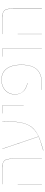

<svg xmlns="http://www.w3.org/2000/svg" viewBox="1016 -1626 630 2703"><g transform="rotate(-90 1331.5 -274.0)"><path d="M447 -406Q447 -464 438 -495Q429 -526 402.5 -540.5Q376 -555 321 -555H90V-557H321Q376 -557 403.5 -542Q431 -527 440 -496Q449 -465 449 -406V0H447ZM90 -340H92V0H90Z M977 -557V-536Q977 -367 952 -268Q927 -169 869 -115Q831 -80 782 -54.5Q733 -29 650 -4L565 21L564 19L649 -6Q715 -25 760 -46L587 -557H589L762 -46Q822 -74 868 -117Q926 -170 950.5 -269Q975 -368 975 -536V-557Z M1197 -555H1087V-557H1199V-256H1197Z M1418 -2H1505Q1639 -2 1704.5 -70.5Q1770 -139 1770 -291Q1770 -421 1716.5 -494Q1663 -567 1561 -567Q1501 -567 1454.5 -543.5Q1408 -520 1382 -477Q1356 -434 1356 -379Q1356 -301 1399.5 -260Q1443 -219 1515 -203V-201Q1354 -237 1354 -379Q1354 -435 1380 -478Q1406 -521 1453 -545Q1500 -569 1561 -569Q1664 -569 1718 -495.5Q1772 -422 1772 -291Q1772 -139 1706 -69.5Q1640 0 1505 0H1418Z M1997 -555H1887V-557H1999V0H1997Z M2561 -406Q2561 -464 2552 -495Q2543 -526 2516.5 -540.5Q2490 -555 2435 -555H2204V-557H2435Q2490 -557 2517.5 -542Q2545 -527 2554 -496Q2563 -465 2563 -406V0H2561ZM2204 -340H2206V0H2204Z"/></g></svg>

Font: FiraGO Two
Style: Regular
Weight: 100
Designer: bBox Type
Foundry: bBox Type GmbH
Version: Version 1.001